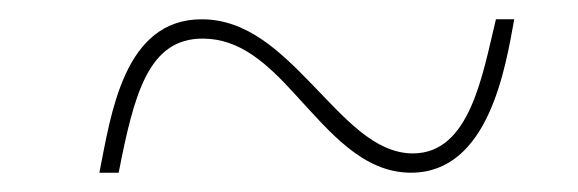

<svg xmlns="http://www.w3.org/2000/svg" viewBox="-20 -456 599 199"><path d="M83 -277H103C119 -359 134 -416 190 -416C229 -416 257 -390 287 -357C322 -319 356 -277 406 -277C487 -277 504 -387 513 -436H494C480 -378 467 -297 408 -297C368 -297 337 -334 303 -369C270 -403 236 -436 189 -436C108 -436 95 -337 83 -277Z"/></svg>

Font: Noto Serif Display Thin
Style: Italic
Weight: 100
Italic angle: -12°
Designer: Monotype Design Team
Foundry: Monotype Imaging Inc.
Version: Version 2.009